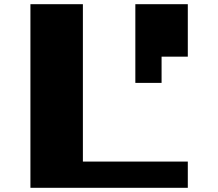

<svg xmlns="http://www.w3.org/2000/svg" viewBox="-20 -1020 1040 915"><path d="M625 -812.5V-1000H750H875V-875V-750H812.5H750V-687.5V-625H687.5H625ZM125 -562.5V-1000H250H375V-625V-250H625H875V-187.5V-125H500H125Z"/></svg>

Font: Press Start 2P
Style: Regular
Weight: 500
Monospace: yes
Version: Version 2.14